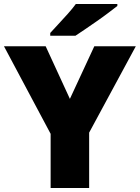

<svg xmlns="http://www.w3.org/2000/svg" viewBox="-20 -947 704 967"><path d="M332 -449 455 -714H664L429 -279V0H235V-273L0 -714H210ZM571 -917Q553 -903 526 -882.5Q499 -862 468 -840.5Q437 -819 408.5 -799.5Q380 -780 360 -767H233V-781Q250 -800 274 -825.5Q298 -851 322 -878Q346 -905 362 -927H571Z"/></svg>

Font: Noto Sans Telugu Black
Style: Regular
Weight: 900
Designer: Jelle Bosma - Monotype Design Team
Foundry: Monotype Imaging Inc.
Version: Version 2.005; ttfautohint (v1.8.4.7-5d5b)